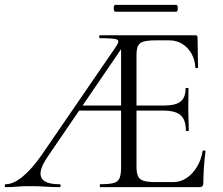

<svg xmlns="http://www.w3.org/2000/svg" viewBox="-21 -770 916 790"><path d="M2.6 0Q-1.4 0 -1.4 -6Q-1.4 -12 2.6 -12Q34.2 -12 72.3 -43.4Q110.4 -74.8 150.2 -132L453.4 -574Q472.4 -600 461.9 -606.5Q451.4 -613 389.4 -613Q387.2 -613 387.2 -619Q387.2 -625 389.4 -625H782.6Q791.8 -625 791.8 -616L793.8 -492.6Q793.8 -489.8 788.3 -489.6Q782.8 -489.4 782.6 -492.4Q781.4 -523.2 767.4 -548.5Q753.4 -573.8 729.7 -588.9Q706 -604 675.6 -604H620.8Q588.2 -604 570.8 -599.3Q553.4 -594.6 547 -581.4Q540.6 -568.2 540.6 -543V-85Q540.6 -58.8 546.8 -45.1Q553 -31.4 569.8 -26.1Q586.6 -20.8 618.6 -20.8H692.2Q721.4 -20.8 746.2 -37.2Q771 -53.6 788.8 -82.4Q806.6 -111.2 812.8 -148.6Q813 -151.6 818.8 -150.9Q824.6 -150.2 824.6 -147.4Q820.8 -120.8 818.2 -83.7Q815.6 -46.6 815.6 -15Q815.6 0 799.8 0H391.6Q389.6 0 389.6 -6Q389.6 -12 391.6 -12Q428.2 -12 446.4 -17Q464.6 -22 470.9 -37Q477.2 -52 477.2 -81V-588.2L502 -604L175.6 -126Q136.4 -68.8 148.6 -40.4Q160.8 -12 223.6 -12Q228.6 -12 228.6 -6Q228.6 0 223.6 0Q192.4 0 166.6 -2Q140.8 -4 101 -4Q68.4 -4 48.9 -2Q29.4 0 2.6 0ZM290 -315 305 -335.8H515.8L522.8 -315ZM743.8 -232.6Q743.8 -276.8 722.3 -295.9Q700.8 -315 650.6 -315H505.2V-335.8H653.2Q701.8 -335.8 722.2 -352.3Q742.6 -368.8 742.6 -406.2Q742.6 -408.4 748.6 -408.4Q754.6 -408.4 754.6 -406.2Q754.6 -376.4 754.1 -359.9Q753.6 -343.4 753.6 -325Q753.6 -302.4 754.6 -280.4Q755.6 -258.4 755.6 -232.6Q755.6 -230.6 749.7 -230.6Q743.8 -230.6 743.8 -232.6ZM453 -721.8Q449.4 -721.8 447.7 -728.9Q446 -736 447.7 -743Q449.4 -750 453 -750H704Q708.6 -750 709.9 -743Q711.2 -736 709.9 -728.9Q708.6 -721.8 704 -721.8Z"/></svg>

Font: Cormorant Infant Light
Style: Regular
Weight: 300
Designer: Christian Thalmann (Catharsis Fonts)
Foundry: Catharsis Fonts
Version: Version 4.001